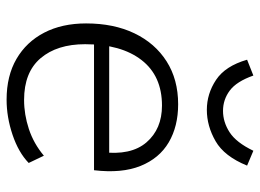

<svg xmlns="http://www.w3.org/2000/svg" viewBox="-123 -658 788 582"><g transform="rotate(90 271.0 -367.0)"><path d="M474 -60Q442 -29 388.5 -11Q335 7 282 7Q210 7 158.5 -23Q107 -53 79 -107Q51 -161 51 -234Q51 -318 81 -380.5Q111 -443 166 -478Q221 -513 296 -513Q363 -513 411.5 -484.5Q460 -456 483 -399Q506 -342 496 -258H105L107 -304H465L441 -281Q452 -370 411.5 -417Q371 -464 300 -464Q210 -464 162 -402Q114 -340 114 -231Q114 -146 156.5 -96Q199 -46 283 -46Q327 -46 371 -60.5Q415 -75 452 -106ZM313 -600Q264 -600 222 -628Q180 -656 161 -722L209 -741Q227 -690 254.5 -669.5Q282 -649 316 -649Q350 -649 381 -669Q412 -689 437 -741L482 -722Q454 -653 408 -626.5Q362 -600 313 -600Z"/></g></svg>

Font: Muli Light
Style: Italic
Weight: 300
Italic angle: -4.541°
Designer: Vernon Adams
Foundry: Vernon Adams
Version: Version 2.100; ttfautohint (v1.8.1.43-b0c9)